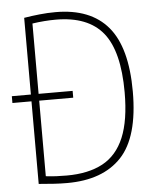

<svg xmlns="http://www.w3.org/2000/svg" viewBox="-55 -793 687 843"><g transform="rotate(-5 288.0 -371.0)"><path d="M207 5Q178.5 5 149.8 3.2Q121 1.5 82 -2V-366H-2V-396H82V-734Q114.5 -739.5 150.2 -743.2Q186 -747 221 -747Q375 -747 452 -655.8Q529 -564.5 529 -370Q529 -170 446.8 -82.5Q364.5 5 207 5ZM208 -28Q303.5 -28 366.8 -62Q430 -96 461.5 -171.2Q493 -246.5 493 -370Q493 -551.5 427 -632.8Q361 -714 219 -714Q195 -714 168.8 -712Q142.5 -710 116 -706V-396H266V-366H116V-33Q141 -30 163 -29Q185 -28 208 -28Z"/></g></svg>

Font: Encode Sans Cnd Th
Style: Regular
Weight: 100
Width: 3
Designer: Multiple Designers
Foundry: Impallari Type
Version: Version 3.002; ttfautohint (v1.8.3) -l 8 -r 50 -G 200 -x 14 